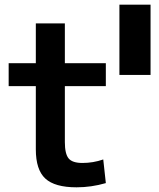

<svg xmlns="http://www.w3.org/2000/svg" viewBox="-20 -790 679 820"><path d="M133 -152V-422H17V-520H133V-690H257V-520H432V-422H257V-183Q257 -133 273 -113.5Q289 -94 332 -94Q378 -94 421 -109L432 -8Q370 10 307 10Q214 10 173.5 -27.5Q133 -65 133 -152ZM490 -770H623V-470H490Z"/></svg>

Font: Enso SemiBold
Style: Regular
Weight: 600
Designer: Coji Morishita
Foundry: UNDERFOREST DESIGN
Version: Version 1.000